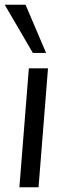

<svg xmlns="http://www.w3.org/2000/svg" viewBox="-23 -792 281 812"><path d="M59 0 99 -503H180L140 0ZM116 -568 -3 -772H85L172 -568Z"/></svg>

Font: PRinguin Sans
Style: Italic
Weight: 400
Designer: Vernon Adams
Foundry: Vernon Adams
Version: ""